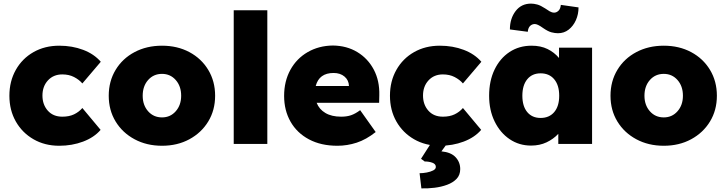

<svg xmlns="http://www.w3.org/2000/svg" viewBox="-20 -797 4021 1063"><path d="M308 10Q228 10 165.5 -26Q103 -62 67.5 -124.5Q32 -187 32 -267Q32 -347 67.5 -410Q103 -473 165.5 -508.5Q228 -544 308 -544Q380 -544 440.5 -521Q501 -498 538 -455L436 -335Q418 -356 390 -370.5Q362 -385 325 -385Q276 -385 245.5 -352Q215 -319 215 -268Q215 -218 244.5 -184.5Q274 -151 325 -151Q363 -151 390 -164Q417 -177 436 -199L537 -78Q501 -36 440 -13Q379 10 308 10Z M877 10Q792 10 725 -26Q658 -62 620 -124.5Q582 -187 582 -267Q582 -347 620 -410Q658 -473 725 -508.5Q792 -544 877 -544Q962 -544 1028.5 -508.5Q1095 -473 1133 -410Q1171 -347 1171 -267Q1171 -187 1133 -124.5Q1095 -62 1028.5 -26Q962 10 877 10ZM877 -147Q923 -147 953 -181Q983 -215 983 -267Q983 -320 953 -354Q923 -388 877 -388Q830 -388 800 -354Q770 -320 770 -267Q770 -215 800 -181Q830 -147 877 -147Z M1274 0V-740H1460V0Z M1848 10Q1757 10 1690.5 -25.5Q1624 -61 1588.5 -123.5Q1553 -186 1553 -266Q1553 -347 1587.5 -410Q1622 -473 1683.5 -508.5Q1745 -544 1823 -545Q1900 -544 1958.5 -508.5Q2017 -473 2049.5 -411.5Q2082 -350 2080 -270L2079 -228H1733Q1747 -192 1781.5 -171.5Q1816 -151 1869 -151Q1900 -151 1923.5 -159Q1947 -167 1974 -187L2060 -66Q2007 -24 1954.5 -7Q1902 10 1848 10ZM1827 -393Q1747 -393 1728 -321H1912Q1911 -353 1887.5 -373Q1864 -393 1827 -393Z M2415 10Q2335 10 2272.5 -26Q2210 -62 2174.5 -124.5Q2139 -187 2139 -267Q2139 -347 2174.5 -410Q2210 -473 2272.5 -508.5Q2335 -544 2415 -544Q2487 -544 2547.5 -521Q2608 -498 2645 -455L2543 -335Q2525 -356 2497 -370.5Q2469 -385 2432 -385Q2383 -385 2352.5 -352Q2322 -319 2322 -268Q2322 -218 2351.5 -184.5Q2381 -151 2432 -151Q2470 -151 2497 -164Q2524 -177 2543 -199L2644 -78Q2608 -36 2547 -13Q2486 10 2415 10ZM2313 246 2303 162Q2322 162 2343 158Q2364 154 2378.5 146.5Q2393 139 2393 127Q2393 111 2374 104Q2355 97 2331 97L2311 82L2379 -24H2471L2424 41Q2477 46 2502.5 73.5Q2528 101 2528 139Q2528 172 2508 193Q2488 214 2455.5 226Q2423 238 2385.5 242.5Q2348 247 2313 246Z M2920 9Q2854 9 2801.5 -26.5Q2749 -62 2718.5 -124.5Q2688 -187 2688 -267Q2688 -349 2718 -411.5Q2748 -474 2801 -509Q2854 -544 2923 -544Q2974 -544 3011.5 -525.5Q3049 -507 3075 -476V-533H3258V0H3071V-56Q3044 -27 3006 -9Q2968 9 2920 9ZM2973 -144Q3021 -144 3048.5 -176.5Q3076 -209 3076 -267Q3076 -325 3048.5 -358Q3021 -391 2973 -391Q2926 -391 2899 -358Q2872 -325 2872 -267Q2872 -209 2899 -176.5Q2926 -144 2973 -144ZM3069 -613Q3053 -613 3033.5 -618Q3014 -623 2988 -641Q2970 -654 2959 -659Q2948 -664 2941 -664Q2926 -664 2915 -653.5Q2904 -643 2902 -621L2803 -634Q2803 -694 2834.5 -735.5Q2866 -777 2920 -777Q2936 -777 2954.5 -772Q2973 -767 2999 -750Q3010 -742 3023 -734.5Q3036 -727 3048 -727Q3061 -727 3072 -737.5Q3083 -748 3085 -770L3183 -756Q3183 -718 3168.5 -685.5Q3154 -653 3128.5 -633Q3103 -613 3069 -613Z M3655 10Q3570 10 3503 -26Q3436 -62 3398 -124.5Q3360 -187 3360 -267Q3360 -347 3398 -410Q3436 -473 3503 -508.5Q3570 -544 3655 -544Q3740 -544 3806.5 -508.5Q3873 -473 3911 -410Q3949 -347 3949 -267Q3949 -187 3911 -124.5Q3873 -62 3806.5 -26Q3740 10 3655 10ZM3655 -147Q3701 -147 3731 -181Q3761 -215 3761 -267Q3761 -320 3731 -354Q3701 -388 3655 -388Q3608 -388 3578 -354Q3548 -320 3548 -267Q3548 -215 3578 -181Q3608 -147 3655 -147Z"/></svg>

Font: Lexend Deca ExtraBold
Style: Regular
Weight: 800
Designer: Bonnie Shaver-Troup, Thomas Jockin
Foundry: Lexend
Version: Version 1.008; ttfautohint (v1.8.4.7-5d5b)